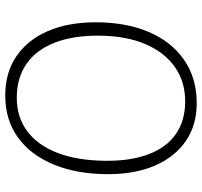

<svg xmlns="http://www.w3.org/2000/svg" viewBox="-39 -717 770 732"><g transform="rotate(90 346.0 -351.0)"><path d="M65 -331Q65 -447 102 -533.5Q139 -620 208.5 -668Q278 -716 373 -716Q457 -716 517.5 -674.5Q578 -633 611 -557.5Q644 -482 644 -378Q644 -261 608 -172.5Q572 -84 505 -35Q438 14 344 14Q257 14 194.5 -28.5Q132 -71 98.5 -148.5Q65 -226 65 -331ZM116 -346Q115 -246 142.5 -175Q170 -104 223.5 -67Q277 -30 353 -30Q427 -30 480.5 -70Q534 -110 563 -185.5Q592 -261 593 -368Q594 -464 568 -532.5Q542 -601 491 -636.5Q440 -672 366 -672Q292 -672 236 -633Q180 -594 148.5 -521Q117 -448 116 -346Z"/></g></svg>

Font: Literata ExtraLight
Style: Italic
Weight: 250
Italic angle: -2°
Designer: Latin by Veronika Burian and Jose Scaglione. Greek by Irene Vlachou. Cyrillic by Vera Evstafieva
Foundry: TypeTogether
Version: Version 3.002